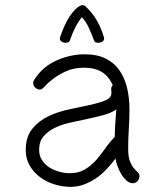

<svg xmlns="http://www.w3.org/2000/svg" viewBox="-20 -715 642 746"><path d="M522 -31Q522 -20 514.5 -11.5Q507 -3 496 -3Q483 -3 471 -14Q459 -25 450 -40.5Q441 -56 435.5 -72Q430 -88 429 -99Q413 -78 394.5 -58Q376 -38 354 -23Q332 -8 307 1.5Q282 11 254 11Q223 11 192 1.5Q161 -8 136 -26.5Q111 -45 95.5 -71.5Q80 -98 80 -132Q80 -183 105 -214Q130 -245 167.5 -263Q205 -281 248 -290Q291 -299 328 -307Q365 -315 389.5 -325Q414 -335 413 -356Q413 -360 412.5 -363Q412 -366 412 -369Q412 -378 418 -384Q402 -420 374.5 -436Q347 -452 309 -452Q267 -452 237.5 -438.5Q208 -425 187.5 -409.5Q167 -394 155 -380.5Q143 -367 136 -367Q125 -367 117 -374.5Q109 -382 109 -393Q109 -400 115 -408Q146 -456 199.5 -480Q253 -504 310 -504Q358 -504 391.5 -487Q425 -470 445 -440.5Q465 -411 474 -372.5Q483 -334 483 -291Q483 -253 480.5 -214.5Q478 -176 478 -137Q478 -105 485 -88Q492 -71 500 -61.5Q508 -52 515 -46Q522 -40 522 -31ZM432 -290Q412 -276 382.5 -268Q353 -260 319.5 -253Q286 -246 252.5 -238.5Q219 -231 192.5 -218Q166 -205 149 -185Q132 -165 132 -133Q132 -110 143 -93Q154 -76 171 -65Q188 -54 209.5 -48Q231 -42 251 -42Q285 -42 309.5 -56.5Q334 -71 353 -92.5Q372 -114 389 -138.5Q406 -163 426 -183Q426 -210 428 -236.5Q430 -263 432 -290ZM384 -569Q386 -561 381 -556Q376 -551 369 -549.5Q362 -548 355 -549.5Q348 -551 346 -557V-556Q335 -586 324.5 -608.5Q314 -631 298 -648Q270 -614 251 -556V-557Q249 -551 242 -549.5Q235 -548 228 -549.5Q221 -551 216 -556Q211 -561 213 -569Q227 -611 244 -640.5Q261 -670 283 -688Q298 -696 300 -695Q308 -695 313 -690H312Q335 -670 353 -641Q371 -612 384 -570Z"/></svg>

Font: Wynona
Style: Regular
Weight: 400
Italic angle: -12°
Designer: Kanati
Foundry: Kanati and Michael Everson
Version: Version 2.000